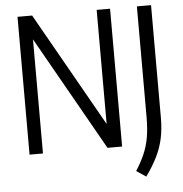

<svg xmlns="http://www.w3.org/2000/svg" viewBox="-60 -797 981 1027"><g transform="rotate(-5 430.5 -284.0)"><path d="M72 0V-740H150.5L516.5 -93H497V-740H569V0H490.5L124.5 -647H144V0ZM684 171.5 632.5 137Q661.5 91.5 679.2 50.2Q697 9 705 -37.5Q713 -84 713 -145.5V-740H789V-136.5Q789 -74.5 778.2 -24.5Q767.5 25.5 744.2 72.5Q721 119.5 684 171.5Z"/></g></svg>

Font: Encode Sans SC Condensed
Style: Regular
Weight: 400
Width: 3
Designer: Multiple Designers
Foundry: Impallari Type
Version: Version 3.002